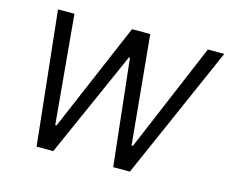

<svg xmlns="http://www.w3.org/2000/svg" viewBox="-101 -869 1206 1011"><g transform="rotate(15 501.5 -363.5)"><path d="M174.7 0H265.6L522.7 -579.5H528.4L592.3 0H683.2L1002.8 -727.3H913.4L663.4 -134.9H656.2L599.4 -727.3H500L247.2 -134.9H240.1L186.1 -727.3H96.6Z"/></g></svg>

Font: Magic Ui Pro
Style: Italic
Weight: 400
Italic angle: -9.39999°
Designer: Stefan Endress, Andreas Faust
Version: Version 1.000;FEAKit 1.0